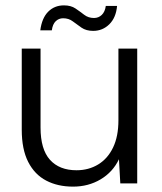

<svg xmlns="http://www.w3.org/2000/svg" viewBox="-20 -683 602 715"><path d="M252 12Q195 12 152 -10.5Q109 -33 85 -80Q61 -127 61 -200V-502H131V-208Q131 -127 166 -88Q201 -49 265 -49Q310 -49 345.5 -70.5Q381 -92 401 -133.5Q421 -175 421 -235V-502H491V0H428L423 -90Q400 -42 354.5 -15Q309 12 252 12ZM327 -568Q301 -568 283.5 -580Q266 -592 251 -603.5Q236 -615 215 -615Q199 -615 187.5 -604Q176 -593 173 -570H130Q136 -616 159.5 -639.5Q183 -663 218 -663Q244 -663 261 -651.5Q278 -640 293.5 -628Q309 -616 330 -616Q347 -616 359 -627.5Q371 -639 374 -661H416Q412 -617 387 -592.5Q362 -568 327 -568Z"/></svg>

Font: DM Sans 16pt Light
Style: Regular
Weight: 300
Version: Version 4.004;gftools[0.9.30]